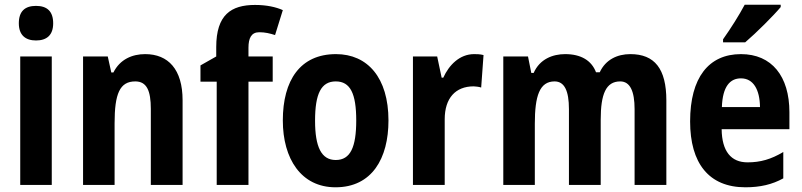

<svg xmlns="http://www.w3.org/2000/svg" viewBox="-20 -786 3409 816"><path d="M133 -761C86 -761 60 -738 60 -687C60 -637 88 -614 133 -614C179 -614 206 -637 206 -687C206 -737 181 -761 133 -761ZM200 -546H66V0H200Z M597 -556C542 -556 490 -534 462 -478H453L438 -546H333V0H467V-262C467 -388 489 -440 555 -440C604 -440 621 -400 621 -323V0H756V-360C756 -491 695 -556 597 -556Z M1139 -439V-546H1036V-583C1036 -624 1048 -649 1082 -649C1107 -649 1127 -644 1149 -637L1182 -743C1153 -756 1113 -765 1064 -765C962 -765 899 -723 899 -586V-546L832 -508V-439H901V0H1036V-439Z M1631 -274C1631 -456 1542 -556 1408 -556C1256 -556 1182 -445 1182 -274C1182 -111 1260 10 1406 10C1561 10 1631 -113 1631 -274ZM1319 -273C1319 -388 1345 -440 1407 -440C1469 -440 1494 -388 1494 -274C1494 -160 1469 -106 1407 -106C1346 -106 1319 -161 1319 -273Z M1995 -556C1933 -556 1888 -509 1864 -456H1857L1838 -546H1735V0H1870V-279C1870 -369 1916 -419 1993 -419C1999 -419 2017 -417 2025 -414L2035 -552C2020 -556 2005 -556 1995 -556Z M2659 -556C2604 -556 2554 -533 2529 -479H2513C2494 -529 2449 -556 2382 -556C2329 -556 2274 -535 2248 -476H2238L2224 -546H2119V0H2253V-260C2253 -378 2273 -440 2337 -440C2379 -440 2398 -400 2398 -322V0H2533V-277C2533 -386 2555 -440 2616 -440C2658 -440 2677 -398 2677 -322V0H2812V-359C2812 -494 2762 -556 2659 -556Z M3298 -756V-766H3145C3121 -721 3087 -667 3053 -619V-606H3147C3195 -647 3268 -720 3298 -756ZM3129 -556C2992 -556 2913 -456 2913 -270C2913 -93 2992 10 3148 10C3211 10 3262 -2 3309 -28V-140C3257 -109 3212 -96 3157 -96C3087 -96 3048 -143 3047 -237H3335V-309C3335 -462 3260 -556 3129 -556ZM3129 -453C3182 -453 3209 -405 3210 -331H3048C3051 -419 3083 -453 3129 -453Z"/></svg>

Font: Noto Sans Gujarati UI Condensed
Style: Bold
Weight: 700
Width: 3
Designer: Jelle Bosma - Monotype Design Team, Universal Thirst
Foundry: Monotype Imaging Inc.
Version: Version 2.106